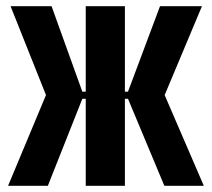

<svg xmlns="http://www.w3.org/2000/svg" viewBox="-20 -598 683 618"><path d="M6 0 128 -292 14 -578H146L245 -303H256V-578H382V-303H392L495 -578H630L510 -292L636 0H509L392 -280H382V0H256V-280H245L134 0Z"/></svg>

Font: Oswald SemiBold
Style: Regular
Weight: 600
Designer: Vernon Adams
Foundry: Vernon Adams
Version: Version 4.100; ttfautohint (v1.8.1.43-b0c9)